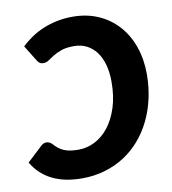

<svg xmlns="http://www.w3.org/2000/svg" viewBox="-101 -808 796 888"><g transform="rotate(-10 297.0 -364.0)"><path d="M79 -184.5Q86 -184.5 92.2 -181.5Q98.5 -178.5 104 -173.5Q115.5 -160 127.5 -150.8Q139.5 -141.5 153.5 -135.8Q167.5 -130 184 -127.8Q200.5 -125.5 221 -125.5Q260.5 -125.5 297.2 -144.2Q334 -163 362.2 -199Q390.5 -235 407.5 -287.8Q424.5 -340.5 424.5 -408.5Q424.5 -453.5 414.5 -489.2Q404.5 -525 385.8 -549.8Q367 -574.5 340.8 -587.8Q314.5 -601 281.5 -601Q245.5 -601 222.2 -592.8Q199 -584.5 183 -574.5Q167 -564.5 155.2 -556.2Q143.5 -548 130.5 -548Q117.5 -548 111 -553.5Q104.5 -559 100.5 -566L55 -639.5Q76.5 -660.5 102.8 -678.2Q129 -696 159.8 -708.8Q190.5 -721.5 225.2 -728.8Q260 -736 298 -736Q365.5 -736 419.8 -712Q474 -688 512.2 -645.2Q550.5 -602.5 571 -543.5Q591.5 -484.5 591.5 -415Q591.5 -355.5 579.2 -300.8Q567 -246 544 -199Q521 -152 488 -113.8Q455 -75.5 413 -48.5Q371 -21.5 321 -6.8Q271 8 214.5 8Q130.5 8 72.8 -21.2Q15 -50.5 -18 -107L55 -175Q61 -180.5 67.2 -182.5Q73.5 -184.5 79 -184.5Z"/></g></svg>

Font: Lato Black
Style: Italic
Weight: 900
Italic angle: -7°
Designer: Lukasz Dziedzic
Foundry: tyPoland Lukasz Dziedzic
Version: Version 2.007; 2014-02-27